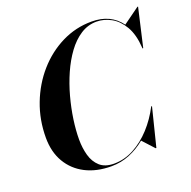

<svg xmlns="http://www.w3.org/2000/svg" viewBox="-134 -893 1031 1035"><g transform="rotate(-20 381.0 -375.0)"><path d="M332.5 10Q248.5 10 185.5 -22.2Q122.5 -54.5 87.5 -114Q52.5 -173.5 52.5 -255Q52.5 -357.5 87.5 -448.8Q122.5 -540 184 -610Q245.5 -680 326 -720Q406.5 -760 497.5 -760Q606.5 -760 663.5 -682L757.5 -750H761.5L711 -530H706.5V-535.5Q701.5 -611 673.8 -658.5Q646 -706 605.8 -728.2Q565.5 -750.5 522.5 -750.5Q473 -750.5 431 -723.5Q389 -696.5 355 -650Q321 -603.5 295.2 -545.2Q269.5 -487 252.2 -423.5Q235 -360 226.2 -298.5Q217.5 -237 217.5 -185Q217.5 -136.5 229.2 -94Q241 -51.5 270.2 -25Q299.5 1.5 351.5 1.5Q411 1.5 465.5 -27.8Q520 -57 565.8 -107Q611.5 -157 644 -220H648.5L593.5 0H589.5L529.5 -65.5Q488 -31 438.5 -10.5Q389 10 332.5 10Z"/></g></svg>

Font: Bodoni* 36pt
Style: Bold Italic
Weight: 700
Italic angle: -13°
Version: Version 2.3